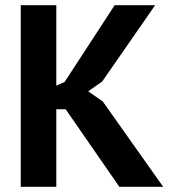

<svg xmlns="http://www.w3.org/2000/svg" viewBox="-20 -720 660 740"><path d="M233 -299H197V0H60V-700H197V-390L229 -404L422 -700H578L374 -406L320 -368L376 -329L609 0H440Z"/></svg>

Font: PT Sans
Style: Bold
Weight: 700
Version: Version 2.003W OFL; ttfautohint (v1.6)